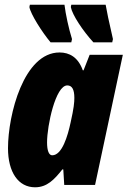

<svg xmlns="http://www.w3.org/2000/svg" viewBox="-20 -786 542 816"><path d="M377 -606H457L460 -620C443 -693 433 -742 429 -766H283L281 -756C287 -723 332 -655 377 -606ZM195 -606H283L286 -620C272 -665 259 -725 254 -766H107L105 -756C110 -726 159 -649 195 -606ZM129 10C180 10 211 -23 245 -66H249L253 0H384L502 -553H361L335 -487H332C312 -543 275 -563 233 -563C81 -563 14 -298 14 -156C14 -54 58 10 129 10ZM202 -126C188 -126 180 -145 180 -181C180 -252 216 -423 266 -423C286 -423 296 -406 296 -370C296 -351 294 -327 280 -265C268 -209 244 -126 202 -126Z"/></svg>

Font: Noto Sans UI Condensed Black
Style: Italic
Weight: 900
Width: 3
Italic angle: -192°
Designer: Monotype Design Team
Foundry: Monotype Imaging Inc.
Version: Version 1.901